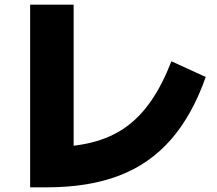

<svg xmlns="http://www.w3.org/2000/svg" viewBox="-20 -802 920 814"><path d="M107.8 -7.8V-782.2H292.2V-45.6L178.9 -177.8Q286.7 -177.8 367.8 -197.8Q448.9 -217.8 510.6 -261.1Q572.2 -304.4 620 -373.3Q667.8 -442.2 706.7 -542.2L852.2 -475.6Q795.6 -314.4 705 -210.6Q614.4 -106.7 484.4 -57.2Q354.4 -7.8 178.9 -7.8Z"/></svg>

Font: Paperlogy 9 Black
Style: Regular
Weight: 900
Designer: redesigned by Lee Juim, glyphs from Gmarket Sans & Montserrat
Foundry: PT&
Version: Version 1.001